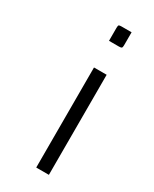

<svg xmlns="http://www.w3.org/2000/svg" viewBox="-137 -385 453 565"><g transform="rotate(30 90.0 -102.5)"><path d="M134 -200V140H91V-200ZM135 -345V-301Q135 -294 133 -292Q131 -290 124 -290H90V-334Q90 -342 92 -343.5Q94 -345 101 -345Z"/></g></svg>

Font: Glametrix
Style: Light
Weight: 300
Designer: gluk
Foundry: gluk
Version: Version 0.40